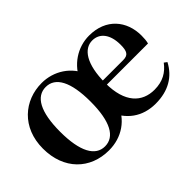

<svg xmlns="http://www.w3.org/2000/svg" viewBox="-87 -840 1144 1144"><g transform="rotate(-45 485.0 -268.0)"><path d="M311 16.2C419.8 16.2 508.8 -43.3 547.6 -150.1L472.2 -150.3C512.2 -41.5 594.7 16.2 704.5 16.2C812.2 16.2 886.7 -29.4 929 -109.9L911.1 -123.2C875.7 -75.9 828.7 -47.5 758.2 -47.5C654.4 -47.5 578.6 -117.3 578.6 -282.7C578.6 -444.8 633.4 -518 702.9 -518C764.6 -518 804.9 -468.1 804.9 -380.4C804.9 -325.7 793.2 -304.6 750.6 -304.6H494.9V-270.2H925.3C930 -288.1 931.6 -306.2 931.6 -330.9C931.6 -454.7 852.7 -551.9 710.5 -551.9C612.9 -551.9 521.1 -493.7 479.4 -392.4H541.5C505.2 -494.4 410.5 -551.9 311 -551.9C163.7 -551.9 39.6 -447.3 39.6 -269.8C39.6 -93.4 153.2 16.2 311 16.2ZM311 -17.5C230.5 -17.5 183.2 -100.5 183.2 -268.3C183.2 -436.6 230.5 -518 311 -518C392.4 -518 438.7 -435.3 438.7 -267.5C438.7 -100 392.4 -17.5 311 -17.5Z"/></g></svg>

Font: Source Han Serif TW VF
Style: Regular
Weight: 250
Designer: Ryoko NISHIZUKA 西塚涼子 (kana & ideographs); Frank Grießhammer (Latin, Greek & Cyrillic); Wenlong ZHANG 张文龙 (bopomofo); San
Foundry: Adobe
Version: Version 2.002;hotconv 1.1.0;makeotfexe 2.6.0